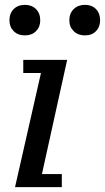

<svg xmlns="http://www.w3.org/2000/svg" viewBox="-20 -772 433 792"><path d="M76 -471H149L42 0H235V-54H153L257 -525H76ZM19 -688C19 -670 24.8 -655.2 36.5 -643.5C48.2 -631.8 63.7 -626 83 -626C101.7 -626 116.8 -631.8 128.5 -643.5C140.2 -655.2 146 -670 146 -688C146 -707.3 140.2 -722.8 128.5 -734.5C116.8 -746.2 101.7 -752 83 -752C63.7 -752 48.2 -746.2 36.5 -734.5C24.8 -722.8 19 -707.3 19 -688ZM266 -688C266 -670 272 -655.2 284 -643.5C296 -631.8 311.3 -626 330 -626C349.3 -626 364.7 -631.8 376 -643.5C387.3 -655.2 393 -670 393 -688C393 -707.3 387.3 -722.8 376 -734.5C364.7 -746.2 349.3 -752 330 -752C311.3 -752 296 -746.2 284 -734.5C272 -722.8 266 -707.3 266 -688Z"/></svg>

Font: PT Serif Caption
Style: Italic
Weight: 400
Italic angle: -12°
Designer: A.Korolkova, O.Umpeleva, V.Yefimov
Foundry: ParaType Ltd
Version: Version 1.000W OFL